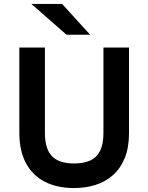

<svg xmlns="http://www.w3.org/2000/svg" viewBox="-20 -941 752 973"><path d="M356 12Q267.9 12 205.6 -20.8Q143.4 -53.5 110.7 -115.9Q78 -178.3 78 -267.2V-700H207.6V-267.2Q207.6 -187.3 243 -149.9Q278.4 -112.6 356 -112.6Q405.2 -112.6 438.2 -128.1Q471.2 -143.7 487.7 -177.8Q504.2 -211.8 504.2 -267.2V-700H633.8V-267.2Q633.8 -192.9 612.1 -139.9Q590.4 -86.9 552.1 -53.2Q513.9 -19.5 463.5 -3.8Q413.1 12 356 12ZM317 -765 139 -921H294.8L436.8 -765Z"/></svg>

Font: Overpass
Style: Regular
Weight: 400
Designer: Delve Withrington, Dave Bailey, Thomas Jockin
Foundry: Delve Fonts LLC
Version: Version 4.000